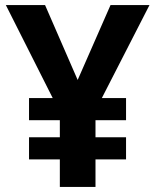

<svg xmlns="http://www.w3.org/2000/svg" viewBox="-20 -734 612 754"><path d="M285 -420 414 -714H567L380 -349H475V-262H355V-195H475V-108H355V0H215V-108H94V-195H215V-262H94V-349H187L3 -714H157Z"/></svg>

Font: Noto Sans Devanagari
Style: Bold
Weight: 700
Version: Version 2.003